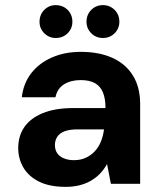

<svg xmlns="http://www.w3.org/2000/svg" viewBox="-20 -716 625 748"><path d="M236 12Q173 12 132 -8.5Q91 -29 71 -63.5Q51 -98 51 -139Q51 -186 74.5 -220.5Q98 -255 146 -275Q194 -295 266 -295H391Q391 -332 381 -356Q371 -380 350 -392Q329 -404 294 -404Q256 -404 229.5 -387.5Q203 -371 196 -337H65Q71 -391 101.5 -430.5Q132 -470 182 -492Q232 -514 295 -514Q366 -514 418 -490.5Q470 -467 498 -421.5Q526 -376 526 -311V0H412L397 -77Q386 -57 371 -41Q356 -25 336 -13Q316 -1 291 5.5Q266 12 236 12ZM268 -92Q294 -92 314.5 -101.5Q335 -111 350 -127.5Q365 -144 373.5 -165.5Q382 -187 385 -211V-212H282Q251 -212 231.5 -204.5Q212 -197 203 -183Q194 -169 194 -151Q194 -132 203 -119Q212 -106 229 -99Q246 -92 268 -92ZM197 -568Q171 -568 152.5 -586.5Q134 -605 134 -631Q134 -659 152.5 -677.5Q171 -696 197 -696Q225 -696 243.5 -677.5Q262 -659 262 -631Q262 -605 243.5 -586.5Q225 -568 197 -568ZM381 -568Q354 -568 335.5 -586.5Q317 -605 317 -631Q317 -659 335.5 -677.5Q354 -696 381 -696Q408 -696 426.5 -677.5Q445 -659 445 -631Q445 -605 426.5 -586.5Q408 -568 381 -568Z"/></svg>

Font: DM Sans 16pt
Style: Bold
Weight: 700
Version: Version 4.004;gftools[0.9.30]